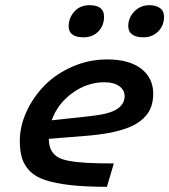

<svg xmlns="http://www.w3.org/2000/svg" viewBox="-20 -717 658 747"><path d="M305.2 -571.8Q247.1 -571.8 247.1 -615.2Q247.1 -647 269.3 -671.9Q291.5 -696.8 328.1 -696.8Q384.8 -696.8 384.8 -651.9Q384.8 -617.2 362.5 -594.5Q340.3 -571.8 305.2 -571.8ZM537.1 -571.8Q509.8 -571.8 494.4 -582.8Q479 -593.8 479 -615.2Q479 -648.4 502.9 -672.6Q526.9 -696.8 561 -696.8Q586.9 -696.8 602.5 -685.5Q618.2 -674.3 618.2 -651.9Q618.2 -617.7 595.5 -594.7Q572.8 -571.8 537.1 -571.8ZM422.9 -81.1 396 9.8Q312.5 9.8 254.2 3.2Q195.8 -3.4 157 -16.1Q118.2 -28.8 96.4 -51Q74.7 -73.2 65.9 -101.1Q57.1 -128.9 57.1 -168.9Q57.1 -226.1 83.3 -283Q109.4 -339.8 153.6 -384.8Q197.8 -429.7 262 -457.8Q326.2 -485.8 397 -485.8Q482.4 -485.8 529.3 -449.7Q576.2 -413.6 576.2 -352.1Q576.2 -317.9 564 -291.7Q551.8 -265.6 523.9 -244.6Q496.1 -223.6 448 -210Q399.9 -196.3 331.1 -189.9L169.9 -176.8Q170.4 -151.9 177.5 -136.2Q184.6 -120.6 199.7 -109.1Q214.8 -97.7 245.1 -91.8Q275.4 -85.9 316.7 -83.5Q357.9 -81.1 422.9 -81.1ZM386.2 -397Q319.3 -397 261.5 -355Q203.6 -313 181.2 -249L330.1 -265.1Q405.3 -272.9 435.1 -292.5Q464.8 -312 464.8 -342.8Q464.8 -366.7 444.1 -381.8Q423.3 -397 386.2 -397Z"/></svg>

Font: IntelOne Mono Medium
Style: Italic
Weight: 500
Italic angle: -16°
Designer: Fred Shallcrass
Foundry: Frere-Jones Type LLC
Version: Version 1.200;hotconv 1.1.0;makeotfexe 2.6.0;FJTRelease1.2